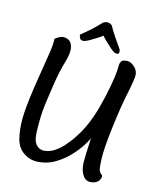

<svg xmlns="http://www.w3.org/2000/svg" viewBox="-168 -1051 989 1163"><g transform="rotate(20 327.0 -469.5)"><path d="M53.2 -738.3Q78.6 -762.7 97.2 -766.4Q115.7 -770 134.8 -762.9Q153.8 -755.9 164.8 -724.6Q175.8 -693.4 162.6 -628.7Q149.4 -564 144 -486.1Q138.7 -408.2 136.5 -354Q134.3 -299.8 137 -258.5Q139.6 -217.3 145 -173.6Q150.4 -129.9 162.4 -111.1Q174.3 -92.3 191.2 -84.5Q208 -76.7 227.8 -80.3Q247.6 -84 267.3 -94.7Q287.1 -105.5 309.1 -127.4Q331.1 -149.4 356 -187.5Q380.9 -225.6 402.1 -273.4Q423.3 -321.3 438 -379.2Q452.6 -437 462.9 -514.2Q473.1 -591.3 475.6 -642.3Q478 -693.4 474.9 -716.8Q471.7 -740.2 485.4 -754.9Q509.8 -766.1 528.1 -762.9Q546.4 -759.8 566.2 -743.2Q585.9 -726.6 590.1 -701.9Q594.2 -677.2 582.8 -582.8Q571.3 -488.3 566.7 -353Q562 -217.8 569.8 -155.5Q577.6 -93.3 585.4 -80.6Q593.3 -67.9 598.6 -65.4Q609.9 -61.5 609.9 -49.3V-48.3Q608.4 -38.6 603.5 -27.6Q598.6 -16.6 584 -7.8Q569.3 1 549.8 2.9H544.9Q526.9 2.9 512.7 -9.8Q498 -23.9 488.5 -44.4Q479 -64.9 475.1 -98.1Q471.2 -131.3 467.3 -248.5Q456.5 -216.3 432.4 -175.8Q408.2 -135.3 378.2 -101.6Q348.1 -67.9 308.8 -40.8Q269.5 -13.7 217.8 -4.9Q203.6 -2 190.9 -2Q154.8 -2 123.5 -19.5Q80.6 -41.5 61.3 -94.7Q42 -147.9 36.1 -223.6Q34.2 -253.4 34.2 -291Q34.2 -348.6 39.1 -425.8Q47.4 -552.7 53.5 -628.4Q59.6 -704.1 53.2 -738.3ZM296.9 -932.1Q311.5 -942.4 326.2 -942.4Q339.4 -942.4 352.5 -933.1Q365.7 -912.1 378.9 -895.5Q392.1 -878.9 403.6 -864.3Q415 -849.6 426.8 -836.7Q438.5 -823.7 444.8 -815.2Q451.2 -806.6 450.7 -795.9Q450.2 -785.2 441.2 -783.2Q432.1 -781.2 422.1 -784.9Q412.1 -788.6 391.1 -804.2Q370.1 -819.8 352.3 -834.5Q334.5 -849.1 325.2 -857.9Q317.4 -849.1 297.9 -834.5Q278.3 -819.8 262.2 -808.1Q246.1 -796.4 233.2 -790.3Q220.2 -784.2 208.7 -786.6Q197.3 -789.1 189.5 -814.9Q212.4 -836.4 236.3 -861.3Q260.3 -886.2 296.9 -932.1Z"/></g></svg>

Font: Myanmar Kalay
Style: Regular
Weight: 400
Designer: Khon Soe Zaw Thu
Foundry: PaOh Unicode khonsoezawthu@gmail.com and @hotmail.com
Version: Version 1.20 December 6, 2016